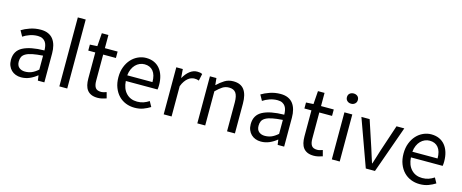

<svg xmlns="http://www.w3.org/2000/svg" viewBox="-43 -1461 5144 2140"><g transform="rotate(15 2529.0 -391.5)"><path d="M216 13Q182 13 153 2Q124 -9 103 -29.5Q82 -50 70 -79.5Q58 -109 58 -146Q58 -251 144.5 -296.5Q231 -342 392 -344Q392 -370 387 -395Q382 -420 369.5 -439Q357 -458 335 -469.5Q313 -481 280 -481Q232 -481 188 -465.5Q144 -450 112 -428L76 -493Q114 -517 171.5 -537Q229 -557 295 -557Q344 -557 380 -541Q416 -525 438.5 -495.5Q461 -466 472 -425Q483 -384 483 -334V0H408L400 -58H397Q358 -26 312.5 -6.5Q267 13 216 13ZM242 -60Q282 -60 317 -74Q352 -88 392 -123V-284Q320 -279 272.5 -269.5Q225 -260 197 -244Q169 -228 158 -205.5Q147 -183 147 -152Q147 -105 174 -82.5Q201 -60 242 -60Z M656 0V-796H747V0Z M1100 13Q1056 13 1026.5 0Q997 -13 979 -36.5Q961 -60 953 -93.5Q945 -127 945 -168V-469H864V-538L949 -543L960 -695H1036V-543H1183V-469H1036V-166Q1036 -115 1054 -88Q1072 -61 1120 -61Q1134 -61 1151 -65.5Q1168 -70 1182 -75L1200 -7Q1177 1 1151 7Q1125 13 1100 13Z M1525 13Q1471 13 1423.5 -6Q1376 -25 1341 -61.5Q1306 -98 1285.5 -151Q1265 -204 1265 -271Q1265 -337 1285.5 -390Q1306 -443 1340 -480Q1374 -517 1418.5 -537Q1463 -557 1510 -557Q1562 -557 1602 -539Q1642 -521 1669.5 -487.5Q1697 -454 1711.5 -407Q1726 -360 1726 -302Q1726 -287 1725 -273.5Q1724 -260 1722 -250H1356Q1361 -162 1409.5 -111Q1458 -60 1536 -60Q1576 -60 1609 -71.5Q1642 -83 1672 -103L1705 -43Q1669 -20 1625 -3.5Q1581 13 1525 13ZM1646 -315Q1646 -398 1610.5 -441Q1575 -484 1511 -484Q1482 -484 1455.5 -472.5Q1429 -461 1408 -439.5Q1387 -418 1373 -386.5Q1359 -355 1355 -315Z M1860 -543H1935L1943 -444H1946Q1975 -496 2014.5 -526.5Q2054 -557 2100 -557Q2118 -557 2131.5 -554.5Q2145 -552 2158 -545L2141 -465Q2127 -470 2116 -472Q2105 -474 2088 -474Q2071 -474 2052.5 -467.5Q2034 -461 2016 -446.5Q1998 -432 1981 -408Q1964 -384 1951 -349V0H1860Z M2248 -543H2323L2331 -465H2334Q2373 -503 2416.5 -530Q2460 -557 2516 -557Q2602 -557 2642 -503Q2682 -449 2682 -344V0H2591V-332Q2591 -409 2566.5 -443Q2542 -477 2488 -477Q2446 -477 2413 -456Q2380 -435 2339 -394V0H2248Z M2983 13Q2949 13 2920 2Q2891 -9 2870 -29.5Q2849 -50 2837 -79.5Q2825 -109 2825 -146Q2825 -251 2911.5 -296.5Q2998 -342 3159 -344Q3159 -370 3154 -395Q3149 -420 3136.5 -439Q3124 -458 3102 -469.5Q3080 -481 3047 -481Q2999 -481 2955 -465.5Q2911 -450 2879 -428L2843 -493Q2881 -517 2938.5 -537Q2996 -557 3062 -557Q3111 -557 3147 -541Q3183 -525 3205.5 -495.5Q3228 -466 3239 -425Q3250 -384 3250 -334V0H3175L3167 -58H3164Q3125 -26 3079.5 -6.5Q3034 13 2983 13ZM3009 -60Q3049 -60 3084 -74Q3119 -88 3159 -123V-284Q3087 -279 3039.5 -269.5Q2992 -260 2964 -244Q2936 -228 2925 -205.5Q2914 -183 2914 -152Q2914 -105 2941 -82.5Q2968 -60 3009 -60Z M3594 13Q3550 13 3520.5 0Q3491 -13 3473 -36.5Q3455 -60 3447 -93.5Q3439 -127 3439 -168V-469H3358V-538L3443 -543L3454 -695H3530V-543H3677V-469H3530V-166Q3530 -115 3548 -88Q3566 -61 3614 -61Q3628 -61 3645 -65.5Q3662 -70 3676 -75L3694 -7Q3671 1 3645 7Q3619 13 3594 13Z M3800 -543H3891V0H3800ZM3846 -655Q3819 -655 3801 -671.5Q3783 -688 3783 -714Q3783 -742 3801 -757.5Q3819 -773 3846 -773Q3873 -773 3891 -757.5Q3909 -742 3909 -714Q3909 -688 3891 -671.5Q3873 -655 3846 -655Z M3996 -543H4091L4193 -234Q4206 -194 4218.5 -153Q4231 -112 4244 -74H4248Q4260 -112 4273 -153Q4286 -194 4298 -234L4401 -543H4491L4298 0H4192Z M4815 13Q4761 13 4713.5 -6Q4666 -25 4631 -61.5Q4596 -98 4575.5 -151Q4555 -204 4555 -271Q4555 -337 4575.5 -390Q4596 -443 4630 -480Q4664 -517 4708.5 -537Q4753 -557 4800 -557Q4852 -557 4892 -539Q4932 -521 4959.5 -487.5Q4987 -454 5001.5 -407Q5016 -360 5016 -302Q5016 -287 5015 -273.5Q5014 -260 5012 -250H4646Q4651 -162 4699.5 -111Q4748 -60 4826 -60Q4866 -60 4899 -71.5Q4932 -83 4962 -103L4995 -43Q4959 -20 4915 -3.5Q4871 13 4815 13ZM4936 -315Q4936 -398 4900.5 -441Q4865 -484 4801 -484Q4772 -484 4745.5 -472.5Q4719 -461 4698 -439.5Q4677 -418 4663 -386.5Q4649 -355 4645 -315Z"/></g></svg>

Font: SpoqaHanSansJP-Regular
Style: Regular
Weight: 400
Designer: [Source Han Sans]
Ryoko NISHIZUKA  (kana & ideographs); Paul D. Hunt (Latin, Greek & Cyrillic); Wenlong ZHANG  (bopomofo
Foundry: Spoqa (http://bi.spoqa.com)
Version: Version 1.002.20150607